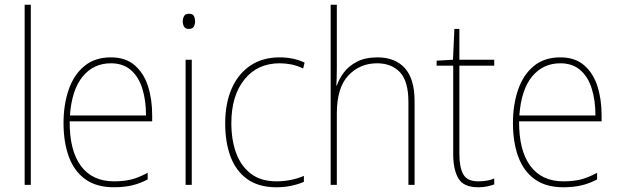

<svg xmlns="http://www.w3.org/2000/svg" viewBox="-20 -780 2614 810"><path d="M110 0H84V-760H110Z M448 -538Q510 -538 548.5 -504.5Q587 -471 604.5 -416Q622 -361 622 -294V-268H274Q273 -146 321 -80.5Q369 -15 461 -15Q501 -15 532.5 -22.5Q564 -30 603 -51V-23Q571 -6 537 2Q503 10 461 10Q386 10 339 -24.5Q292 -59 270 -120Q248 -181 248 -261Q248 -338 269.5 -401Q291 -464 335.5 -501Q380 -538 448 -538ZM448 -513Q375 -513 329 -457.5Q283 -402 275 -293H596Q596 -356 580.5 -406Q565 -456 532 -484.5Q499 -513 448 -513Z M777 -722Q794 -722 798.5 -712Q803 -702 803 -690Q803 -677 797.5 -667.5Q792 -658 776 -658Q762 -658 756.5 -667.5Q751 -677 751 -690Q751 -702 756.5 -712Q762 -722 777 -722ZM789 -528V0H763V-528Z M1146 10Q1071 10 1023 -24.5Q975 -59 952.5 -119.5Q930 -180 930 -259Q930 -344 957.5 -406.5Q985 -469 1036.5 -503.5Q1088 -538 1160 -538Q1218 -538 1265 -516L1259 -491Q1234 -503 1209.5 -508Q1185 -513 1160 -513Q1066 -513 1011 -444.5Q956 -376 956 -260Q956 -190 976 -135Q996 -80 1038 -47.5Q1080 -15 1147 -15Q1177 -15 1207 -21Q1237 -27 1262 -38V-13Q1240 -3 1210 3.5Q1180 10 1146 10Z M1401 -495Q1401 -472 1400.5 -455.5Q1400 -439 1399 -419H1401Q1411 -449 1432 -476Q1453 -503 1487.5 -520.5Q1522 -538 1572 -538Q1647 -538 1688 -492.5Q1729 -447 1729 -353V0H1703V-350Q1703 -437 1667.5 -475Q1632 -513 1571 -513Q1498 -513 1449.5 -461.5Q1401 -410 1401 -301V0H1375V-760H1401Z M1997 -15Q2018 -15 2034.5 -18Q2051 -21 2065 -27V-2Q2051 3 2035 6.5Q2019 10 1997 10Q1936 10 1914 -27Q1892 -64 1892 -130V-503H1822V-524L1891 -528L1897 -658H1918V-528H2065V-503H1918V-131Q1918 -74 1934.5 -44.5Q1951 -15 1997 -15Z M2344 -538Q2406 -538 2444.5 -504.5Q2483 -471 2500.5 -416Q2518 -361 2518 -294V-268H2170Q2169 -146 2217 -80.5Q2265 -15 2357 -15Q2397 -15 2428.5 -22.5Q2460 -30 2499 -51V-23Q2467 -6 2433 2Q2399 10 2357 10Q2282 10 2235 -24.5Q2188 -59 2166 -120Q2144 -181 2144 -261Q2144 -338 2165.5 -401Q2187 -464 2231.5 -501Q2276 -538 2344 -538ZM2344 -513Q2271 -513 2225 -457.5Q2179 -402 2171 -293H2492Q2492 -356 2476.5 -406Q2461 -456 2428 -484.5Q2395 -513 2344 -513Z"/></svg>

Font: Noto Sans Bengali SemiCondensed Thin
Style: Regular
Weight: 100
Width: 4
Designer: Joana Ranito - Universal Thirst; Jelle Bosma - Monotype Design Team
Foundry: Universal Thirst ehf.
Version: Version 3.000; ttfautohint (v1.8.4.7-5d5b)